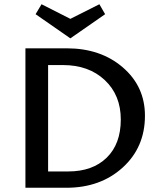

<svg xmlns="http://www.w3.org/2000/svg" viewBox="-20 -886 758 906"><path d="M476 -819 312 -705 148 -819 176 -866 312 -797 449 -866ZM295 -658Q455 -658 559.5 -568Q664 -478 664 -340Q664 -191 559 -95.5Q454 0 293 0H100V-658ZM302 -77Q417 -77 483.5 -142Q550 -207 550 -322Q550 -437 474.5 -508Q399 -579 277 -579H207V-77Z"/></svg>

Font: EauTest Semibold
Style: Regular
Weight: 600
Designer: Christian Thalmann (Catharsis Fonts)
Version: Version 0.001;PS 000.001;hotconv 1.0.88;makeotf.lib2.5.64775